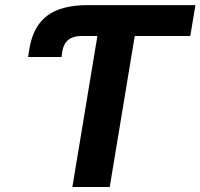

<svg xmlns="http://www.w3.org/2000/svg" viewBox="-20 -748 802 768"><path d="M92.3 -520 98.1 -555.7Q112.8 -643.1 168.9 -685.3Q225.1 -727.5 331.1 -727.5H761.7L741.2 -604H519L418.9 0H269.5L369.6 -604H306.6Q239.7 -604 229.5 -543.9L226.1 -520Z"/></svg>

Font: Inter
Style: Bold Italic
Weight: 700
Italic angle: -9.39999°
Designer: Rasmus Andersson
Foundry: rsms
Version: Version 4.001;git-9221beed3